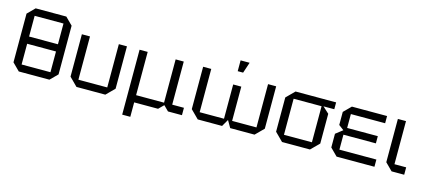

<svg xmlns="http://www.w3.org/2000/svg" viewBox="-64 -1313 4563 2057"><g transform="rotate(15 2217.5 -285.0)"><path d="M60 -80V-620L140 -700H480L560 -620V-80L480 0H140ZM150 -620V-390H470V-620ZM150 -80H470V-310H150Z M1190 -560V-90L1100 0H780L690 -90V-560H780V-80H1100V-560Z M1330 160V-560H1420V-80H1730V-560H1820V-82H1950V0H1795L1740 -55L1685 0H1420V160Z M2485 -460V-80H2755V-560H2845V-90L2755 0H2485L2440 -78L2395 0H2125L2035 -90V-560H2125V-80H2395V-460ZM2405 -610V-730H2505L2465 -610Z M2970 -90V-470L3060 -560H3510V-484H3390L3460 -420V-90L3370 0H3060ZM3060 -80H3370V-480H3060Z M3665 0 3585 -80V-232L3662 -292L3605 -335V-480L3685 -560H4075V-480H3695V-326H4035V-246H3675V-80H4085V0Z M4195 -560H4285V-82H4415V0H4275L4195 -80Z"/></g></svg>

Font: Tektur
Style: Regular
Weight: 400
Designer: Adam Jagosz
Foundry: Adam Jagosz
Version: Version 1.005;gftools[0.9.30]